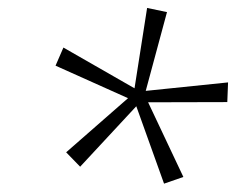

<svg xmlns="http://www.w3.org/2000/svg" viewBox="-20 -779 585 476"><path d="M386.7 -323.7 317.9 -515.6 178.7 -365.7 144 -401.4 297.4 -535.6 117.7 -616.2 137.2 -661.1 313.5 -560.1 344.7 -759.3 394 -749 341.3 -553.7 545.4 -574.7 543.5 -525.9 347.2 -525.4 434.6 -340.3Z"/></svg>

Font: Open Sans Light
Style: Italic
Weight: 300
Italic angle: -12°
Designer: Monotype Design Team
Foundry: Monotype Imaging Inc.
Version: Version 3.003; ttfautohint (v1.8.4)